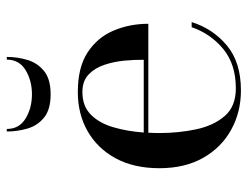

<svg xmlns="http://www.w3.org/2000/svg" viewBox="-102 -617 729 565"><g transform="rotate(-90 262.5 -334.5)"><path d="M165.5 -679Q165.5 -642.5 196.2 -623.8Q227 -605 267.5 -605Q308 -605 338.8 -623.8Q369.5 -642.5 369.5 -679H377.5Q377.5 -648.5 368.8 -618.8Q360 -589 336.2 -569.5Q312.5 -550 267.5 -550Q222.5 -550 198.8 -569.5Q175 -589 166.5 -618.8Q158 -648.5 158 -679ZM480 -135Q460.5 -72.5 411 -31.2Q361.5 10 279 10Q215 10 163 -18.8Q111 -47.5 80.5 -101.2Q50 -155 50 -230Q50 -305 79.2 -358.8Q108.5 -412.5 159 -441.2Q209.5 -470 274 -470Q347.5 -470 391.5 -440.8Q435.5 -411.5 455.2 -364.2Q475 -317 475 -262.5H154.5Q153.5 -247 153.5 -230Q153.5 -173 164.5 -121.5Q175.5 -70 203.8 -37.5Q232 -5 285 -5Q356 -5 401 -42.2Q446 -79.5 465 -135ZM274 -456.5Q232.5 -456.5 207.5 -431.5Q182.5 -406.5 170.5 -365.2Q158.5 -324 155 -276H369Q369.5 -302.5 366.5 -333.5Q363.5 -364.5 354 -392.5Q344.5 -420.5 325.5 -438.5Q306.5 -456.5 274 -456.5Z"/></g></svg>

Font: Bodoni Moda 16pt
Style: Regular
Weight: 400
Version: Version 2.3